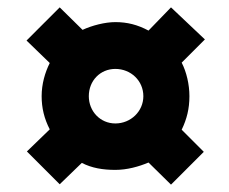

<svg xmlns="http://www.w3.org/2000/svg" viewBox="-20 -614 621 521"><path d="M444 -113 533 -202 473 -262C487 -291 494 -319 494 -353C494 -385 486 -419 473 -444L536 -507L444 -594L383 -531C353 -547 325 -554 293 -554C265 -554 230 -545 204 -533L142 -594L52 -504L115 -443C102 -417 93 -386 93 -353C93 -321 100 -292 115 -263L53 -203L142 -114L202 -172C229 -158 259 -153 293 -153C325 -153 357 -162 383 -173ZM293 -279C252 -279 221 -312 221 -353C221 -395 252 -427 293 -427C335 -427 369 -395 369 -353C369 -312 335 -279 293 -279Z"/></svg>

Font: Noto Sans UI Black
Style: Italic
Weight: 900
Italic angle: -372°
Designer: Monotype Design Team
Foundry: Monotype Imaging Inc.
Version: Version 1.901